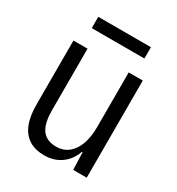

<svg xmlns="http://www.w3.org/2000/svg" viewBox="-166 -783 826 897"><g transform="rotate(30 247.0 -334.5)"><path d="M206 9Q158 9 124.5 -11.5Q91 -32 74 -74Q57 -116 57 -179V-524H133V-193Q133 -144 144 -113.5Q155 -83 177.5 -68.5Q200 -54 234 -54Q273 -54 300 -76Q327 -98 341 -137Q355 -176 355 -228V-524H431V0H358L355 -93H351Q334 -45 296 -18Q258 9 206 9ZM102 -617V-678H386V-617Z"/></g></svg>

Font: Mona Sans SemiCondensed
Style: Regular
Weight: 400
Width: 4
Designer: Deni Anggara
Foundry: GitHub
Version: Version 2.000